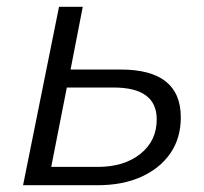

<svg xmlns="http://www.w3.org/2000/svg" viewBox="-20 -546 602 566"><path d="M336 -341Q513 -341 513 -200Q513 -139 482.5 -94.5Q452 -50 397 -25Q342 0 268 0H48L154 -526H224L188 -341ZM268 -54Q346 -54 394 -92.5Q442 -131 442 -194Q442 -288 315 -288H177L131 -54Z"/></svg>

Font: Montserrat
Style: Italic
Weight: 400
Italic angle: -11.3°
Designer: Julieta Ulanovsky
Foundry: Julieta Ulanovsky
Version: Version 9.000; ttfautohint (v1.8.4.7-5d5b)